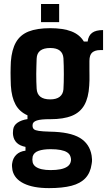

<svg xmlns="http://www.w3.org/2000/svg" viewBox="-20 -751 539 964"><path d="M226 193.5Q147 193.5 99.5 170.2Q52 147 42.5 103.5Q41.5 96.5 40.5 86.8Q39.5 77 41 69.5Q44.5 43 61.8 26Q79 9 108 5.5V-13.5Q80 -19 64.8 -33.5Q49.5 -48 46 -70.5Q44.5 -80 45 -86.2Q45.5 -92.5 46 -100Q48.5 -121.5 68 -135Q87.5 -148.5 118 -153V-172Q77.5 -190 57.8 -226.5Q38 -263 34.5 -321Q34 -337 33.5 -353.2Q33 -369.5 33 -385Q33 -400.5 33.5 -414.8Q34 -429 34.5 -441.5Q39 -501.5 60.2 -538.8Q81.5 -576 123.5 -592.8Q165.5 -609.5 232 -609.5Q297 -609.5 338.5 -593.5Q380 -577.5 401 -542.5H420Q424 -572.5 442.5 -586.2Q461 -600 497.5 -600V-499.5H483Q457.5 -499.5 443.2 -487.5Q429 -475.5 429 -444.5V-417.5Q429 -409.5 429 -398.5Q429 -387.5 429.2 -374.2Q429.5 -361 429.2 -347.5Q429 -334 428 -321Q424.5 -260.5 403.5 -223.5Q382.5 -186.5 340.8 -169.5Q299 -152.5 232 -152.5Q186 -153 164.8 -146Q143.5 -139 143.5 -123V-119.5Q143.5 -108.5 150 -102.5Q156.5 -96.5 175 -93.8Q193.5 -91 230 -90Q331 -88.5 380.5 -59Q430 -29.5 440 29.5Q441.5 37.5 442 49Q442.5 60.5 440 73Q434 116.5 409 143.2Q384 170 338.8 181.8Q293.5 193.5 226 193.5ZM234 103Q262.5 103 283.5 98.8Q304.5 94.5 317.5 85.8Q330.5 77 334.5 63.5Q337 55.5 336.5 48.5Q336 41.5 333.5 34.5Q329.5 22 317.2 14Q305 6 284.2 2Q263.5 -2 234 -2Q196.5 -2 173 6.5Q149.5 15 144 35Q142.5 43 142.5 50Q142.5 57 144 64Q147.5 77.5 159.2 86Q171 94.5 190 98.8Q209 103 234 103ZM232 -252Q263 -252 279.8 -265.2Q296.5 -278.5 298.5 -302.5Q299.5 -318.5 300 -338Q300.5 -357.5 300.5 -378.8Q300.5 -400 300 -420.8Q299.5 -441.5 298.5 -459Q296.5 -484 280.2 -497Q264 -510 232 -510Q199.5 -510 182.2 -496.8Q165 -483.5 164 -456.5Q163.5 -439 162.8 -419.5Q162 -400 162 -379.8Q162 -359.5 162.5 -340.5Q163 -321.5 164 -306Q165.5 -279 182.5 -265.5Q199.5 -252 232 -252ZM186 -640V-731H277V-640Z"/></svg>

Font: Big Shoulders Text Thin ExtraBold
Style: Regular
Weight: 800
Version: Version 2.002